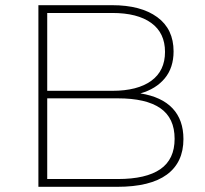

<svg xmlns="http://www.w3.org/2000/svg" viewBox="-20 -720 790 740"><path d="M687 -184Q687 -94 623 -47Q559 0 432 0H128V-700H412Q523 -700 586 -654Q649 -608 649 -522Q649 -459 615 -418Q581 -377 521 -360Q603 -347 645 -302.5Q687 -258 687 -184ZM162 -670V-370H413Q510 -370 563 -408.5Q616 -447 616 -520Q616 -593 563 -631.5Q510 -670 413 -670ZM653 -185Q653 -265 598 -303Q543 -341 434 -341H162V-30H434Q543 -30 598 -68Q653 -106 653 -185Z"/></svg>

Font: Montserrat Alternates ExLight
Style: Regular
Weight: 275
Designer: Julieta Ulanovsky
Foundry: Julieta Ulanovsky
Version: Version 7.200